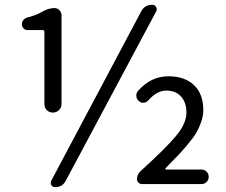

<svg xmlns="http://www.w3.org/2000/svg" viewBox="-20 -767 942 800"><path d="M165 -334V-634.8Q165 -641.6 157.2 -641.6H94.7Q85 -641.6 78.1 -648.9Q71.3 -656.2 71.3 -665Q71.3 -675.8 77.6 -683.6Q84 -691.4 93.8 -694.3Q127.9 -702.1 153.3 -716.8Q181.6 -733.4 207 -733.4Q218.8 -733.4 227.5 -724.6Q236.3 -715.8 236.3 -704.1V-334Q236.3 -318.4 225.6 -308.1Q214.8 -297.9 200.2 -297.9Q185.5 -297.9 175.3 -308.1Q165 -318.4 165 -334ZM210 12.7Q199.2 12.7 193.4 3.9Q191.4 -1 191.4 -4.9Q191.4 -9.8 193.4 -13.7L568.4 -719.7Q583 -747.1 614.3 -747.1Q625 -747.1 630.4 -737.8Q635.7 -728.5 630.9 -719.7L253.9 -13.7Q240.2 12.7 210 12.7ZM571.3 0Q563.5 0 557.1 -5.9Q550.8 -11.7 550.8 -20.5Q550.8 -41 566.4 -54.7Q671.9 -150.4 714.4 -201.7Q756.8 -252.9 756.8 -297.9Q756.8 -339.8 734.4 -364.7Q711.9 -389.6 672.9 -389.6Q633.8 -389.6 597.7 -348.6Q589.8 -339.8 578.6 -338.9Q567.4 -337.9 558.6 -345.7Q547.9 -355.5 547.9 -369.1Q547.9 -379.9 554.7 -387.7Q608.4 -449.2 681.6 -449.2Q749 -449.2 788.1 -412.6Q827.1 -376 827.1 -307.6Q827.1 -284.2 818.4 -259.3Q809.6 -234.4 798.8 -215.3Q788.1 -196.3 763.2 -166.5Q738.3 -136.7 722.2 -120.1Q706.1 -103.5 669.9 -66.4Q668.9 -64.5 669.4 -62.5Q669.9 -60.5 671.9 -60.5H819.3Q832 -60.5 840.8 -51.8Q849.6 -43 849.6 -30.3Q849.6 -17.6 840.8 -8.8Q832 0 819.3 0Z"/></svg>

Font: Gen Jyuu Gothic P Regular
Style: Regular
Weight: 400
Designer: [Source Han Sans]
Ryoko NISHIZUKA  (kana & ideographs); Paul D. Hunt (Latin, Greek & Cyrillic); Wenlong ZHANG  (bopomofo
Version: Version 1.002.20150607